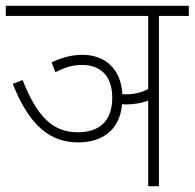

<svg xmlns="http://www.w3.org/2000/svg" viewBox="-20 -642 671 662"><path d="M158 -427 171 -393C202 -409 229 -418 263 -418C323 -418 367 -384 367 -305C367 -233 331 -186 248 -186C165 -186 109 -236 58 -366L24 -353C81 -208 153 -151 250 -151C328 -151 393 -190 401 -283C406 -282 411 -282 415 -282C444 -282 469 -287 491 -295V0H528V-587H631V-622H0V-587H491V-335C468 -323 444 -317 416 -317C411 -317 407 -317 402 -317C397 -406 341 -453 264 -453C227 -453 191 -443 158 -427Z"/></svg>

Font: Noto Sans SemiCondensed ExtraLight
Style: Italic
Weight: 200
Width: 4
Italic angle: -12°
Designer: Monotype Design Team
Foundry: Monotype Imaging Inc.
Version: Version 2.013